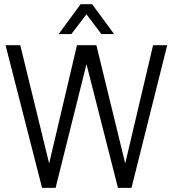

<svg xmlns="http://www.w3.org/2000/svg" viewBox="-20 -909 836 929"><path d="M789.1 -690.4 616.2 0H550.8L398.4 -598.6L249 0H183.6L6.8 -690.4H78.1L217.8 -118.2L352.5 -690.4H446.3L585.9 -118.2L720.7 -690.4ZM370.1 -888.7H425.8L532.2 -744.1H470.7L398.4 -839.8L325.2 -744.1H263.7Z"/></svg>

Font: DINish
Style: Regular
Weight: 400
Designer: Bert Driehuis
Foundry: Playbeing
Version: Version 3.008; git-95204e4c-release